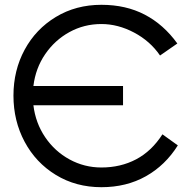

<svg xmlns="http://www.w3.org/2000/svg" viewBox="-20 -766 800 799"><path d="M720 -161 656 -207Q611 -137 546.5 -103Q482 -69 402 -69Q331 -69 269.5 -102.5Q208 -136 168 -195Q128 -254 119 -328H492V-408H119Q128 -482 168 -540.5Q208 -599 269 -632.5Q330 -666 402 -666Q471 -666 538 -630.5Q605 -595 646 -535L718 -585Q661 -664 582.5 -705Q504 -746 402 -746Q296 -746 212.5 -695.5Q129 -645 82.5 -559Q36 -473 36 -368Q36 -263 82.5 -176Q129 -89 212.5 -38Q296 13 402 13Q506 13 587 -32.5Q668 -78 720 -161Z"/></svg>

Font: Kreadon
Style: Regular
Weight: 400
Designer: kohakuno
Foundry: StudioGnu
Version: Version 1.000;Glyphs 3.1.2 (3151)